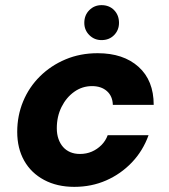

<svg xmlns="http://www.w3.org/2000/svg" viewBox="-20 -715 658 747"><path d="M269 12Q202 12 151.5 -15Q101 -42 74 -90Q47 -138 47 -202Q47 -265 70 -320.5Q93 -376 135.5 -418Q178 -460 235 -484Q292 -508 360 -508Q460 -508 519 -455Q578 -402 578 -307H419Q418 -341 396 -360.5Q374 -380 338 -380Q300 -380 269 -358Q238 -336 219.5 -299Q201 -262 201 -216Q201 -193 207.5 -174.5Q214 -156 225.5 -143Q237 -130 253.5 -123Q270 -116 291 -116Q316 -116 337 -125Q358 -134 374.5 -150.5Q391 -167 399 -189H558Q536 -128 493 -83Q450 -38 393 -13Q336 12 269 12ZM375 -559Q347 -559 327.5 -578.5Q308 -598 308 -626Q308 -656 327.5 -675.5Q347 -695 375 -695Q405 -695 424 -675.5Q443 -656 443 -626Q443 -598 424 -578.5Q405 -559 375 -559Z"/></svg>

Font: DM Sans 24pt Black
Style: Italic
Weight: 900
Italic angle: -10°
Designer: Colophon Foundry, Jonny Pinhorn
Foundry: Colophon Foundry
Version: Version 4.004;gftools[0.9.30]